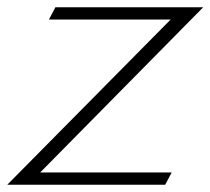

<svg xmlns="http://www.w3.org/2000/svg" viewBox="-33 -510 581 530"><path d="M438 -456H102L120 -490H528L78 -34H441L423 0H-13Z"/></svg>

Font: Fahkwang ExtraLight
Style: Italic
Weight: 275
Italic angle: -10°
Designer: Suppakit Chalermlarp | Katatrad Co.,Ltd.
Foundry: Cadson Demak Co.,Ltd.
Version: Version 1.000; ttfautohint (v1.6)